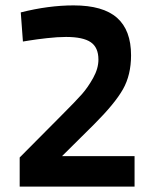

<svg xmlns="http://www.w3.org/2000/svg" viewBox="-20 -692 570 712"><path d="M479 0H53V-108L208 -264Q262 -318 284 -343Q306 -368 325.5 -403Q345 -438 345 -471Q345 -516 316.5 -535.5Q288 -555 225 -555Q194 -555 154 -550.5Q114 -546 90 -542L65 -538L57 -646Q160 -672 253 -672Q362 -672 414 -626Q466 -580 466 -487Q466 -414 436 -361Q406 -308 329 -231L210 -113H479Z"/></svg>

Font: TitilliumText22L Rg
Style: Bold
Weight: 700
Designer: Campivisivi
Foundry: Campivisivi
Version: 1.000